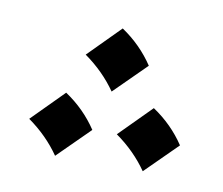

<svg xmlns="http://www.w3.org/2000/svg" viewBox="-42 -282 389 335"><g transform="rotate(10 153.0 -114.5)"><path d="M73.7 -106.4Q107.9 -83.5 129.9 -50.3L73.7 5.4Q51.8 -26.4 18.1 -50.3ZM229 -106.4Q263.2 -83.5 285.2 -50.3L229 5.4Q207 -26.4 173.3 -50.3ZM151.4 -233.9Q185.5 -210.9 207.5 -177.7L151.4 -122.1Q129.4 -153.8 95.7 -177.7Z"/></g></svg>

Font: Lateef
Style: Bold
Weight: 700
Designer: SIL International
Foundry: SIL International
Version: Version 4.200